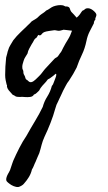

<svg xmlns="http://www.w3.org/2000/svg" viewBox="-40 -371 428 763"><path d="M264.6 -300.8Q271.5 -306.2 277.3 -314Q279.8 -317.9 282.2 -321.3Q284.7 -324.7 287.1 -328.1Q293.5 -330.6 296.4 -333.5Q300.3 -337.4 304.7 -337.9Q316.4 -339.8 328.1 -331.1Q339.8 -322.3 342.8 -314.5Q343.8 -308.1 340.8 -303.2Q337.9 -298.3 338.9 -293Q333 -287.1 333 -278.3Q324.2 -261.7 315.9 -245.1Q307.6 -228.5 303.7 -209Q297.4 -178.2 285.6 -153.8Q273.9 -129.9 264.6 -102.5Q258.3 -89.8 250.7 -76.9Q243.2 -64 234.4 -50.8Q230.5 -45.9 227.3 -41Q224.1 -36.1 221.7 -31.2L210.9 -10.7Q208.5 -5.4 206.1 -0.2Q203.6 4.9 201.2 10.3Q198.7 15.1 196.3 20.5Q193.8 25.9 191.4 31.2Q183.6 44.9 179.7 60.5Q171.9 88.9 160.6 117.7Q149.4 146.5 136.7 172.9Q129.4 189 125.5 204.1Q123.5 212.4 121.1 220.7Q118.7 229 116.2 237.3L108.9 253.9Q106.9 258.3 105.2 262.7Q103.5 267.1 101.6 271.5Q99.6 275.4 97.9 279.3Q96.2 283.2 94.7 287.1Q91.8 294.9 86.9 302.7Q83 319.3 74.2 333.5Q65.4 347.7 54.7 359.4Q51.8 363.3 44.9 367.2Q38.1 371.1 33.2 372.1Q24.4 373 14.2 368.7Q3.9 364.3 -2 359.4Q-8.8 354.5 -12.7 350.1Q-16.6 345.7 -14.6 335.9Q-12.7 328.1 -8.3 320.3Q-5.9 316.4 -3.9 312.5Q-2 308.6 0 304.7L5.9 287.1Q7.3 282.7 9 277.8Q10.7 272.9 12.7 267.6Q23.4 243.2 37.1 216.3Q50.8 189.5 64.5 169.9Q73.7 153.3 82.5 138.2Q91.3 123 99.6 109.4Q107.9 95.7 115.5 81.8Q123 67.9 129.9 53.7Q135.7 31.7 147.9 12.7Q160.2 -6.8 166 -29.3Q171.4 -35.2 173.3 -42.5Q175.3 -48.8 178.7 -56.6Q180.7 -61.5 182.1 -65.9Q183.6 -70.3 183.6 -74.2Q183.6 -80.1 179.2 -76.2Q177.2 -74.2 174.8 -72.3Q172.4 -70.3 169.9 -68.4Q166.5 -66.4 160.6 -61.5Q156.2 -58.1 150.4 -55.7Q147 -52.2 146 -50.3Q145 -48.3 143.6 -46.9Q140.1 -43 136.2 -38.8Q132.3 -34.7 128.4 -30.3Q120.1 -21 115.2 -10.7Q110.8 -7.3 106 -2Q102.1 2.4 94.7 4.9Q90.8 12.7 80.1 14.2Q69.3 15.6 58.6 14.6Q53.7 14.2 49.1 13.9Q44.4 13.7 39.6 14.2Q30.3 14.6 23.4 12.7Q14.6 6.8 13.2 6.8Q11.7 6.8 10.7 5.9Q0 -5.9 -4.9 -11.7Q-9.8 -17.6 -11.7 -24.4Q-12.7 -27.3 -12.2 -29.3Q-11.2 -32.2 -13.7 -35.2Q-15.6 -43 -17.6 -52.7Q-19.5 -62.5 -19.5 -73.2Q-19.5 -88.9 -18.6 -106.4Q-17.6 -124 -15.6 -142.6Q-12.7 -152.3 -11.2 -158.7Q-9.8 -166.5 -7.8 -170.9Q-4.9 -182.1 1 -191.4L12.7 -210.9Q26.4 -228.5 41 -242.2Q44.9 -246.1 48.8 -249.8Q52.7 -253.4 56.2 -256.8Q60.1 -260.3 63.7 -263.9Q67.4 -267.6 71.3 -271.5Q75.7 -274.9 79.1 -278.8Q81.1 -281.2 85.9 -286.1L94.7 -291.5Q96.7 -292.5 98.9 -293.9Q101.1 -295.4 103.5 -296.9Q108.4 -299.8 111.3 -303.2Q114.3 -306.6 119.1 -310.5Q122.6 -313 125.7 -315.4Q128.9 -317.9 132.3 -319.8Q138.2 -323.7 143.6 -329.1Q150.9 -332 158.2 -337.4Q165.5 -342.8 172.9 -345.7Q180.7 -348.6 190.9 -350.1Q201.2 -351.6 210.9 -349.6Q220.7 -344.2 223.6 -345.2Q225.6 -345.7 228.5 -344.7Q236.3 -342.8 237.8 -335.9Q239.3 -330.1 243.2 -324.2Q248 -319.3 253.9 -313Q259.8 -306.6 264.6 -300.8ZM212.9 -252.9Q211.4 -252.4 209.7 -252Q208 -251.5 206.1 -251L198.2 -249Q191.9 -248 186.5 -249.5Q180.7 -251 175.8 -251Q168 -250 155.3 -248Q142.6 -246.1 137.7 -244.1Q130.4 -241.7 125 -234.4Q119.6 -227.5 112.3 -232.4L108.9 -227.5Q106.9 -224.6 106.4 -222.7Q98.1 -217.3 94.7 -210.4Q91.8 -204.1 85.9 -195.3Q81.1 -186.5 76.2 -177.7Q71.3 -168.9 69.3 -158.2Q64.9 -150.4 60.5 -144Q56.2 -137.7 53.7 -128.9Q51.8 -123 49.8 -115.7Q47.9 -108.4 48.8 -100.6Q48.8 -97.7 50.3 -94.7Q52.2 -91.3 52.7 -87.9Q52.7 -80.1 54.2 -76.7Q55.7 -73.2 57.6 -70.3Q59.6 -66.9 60.5 -62.5Q61.5 -58.6 63.5 -55.7Q67.9 -53.7 73.2 -48.3Q78.6 -43 85.9 -44.9Q92.8 -46.9 101.6 -55.2Q110.4 -63.5 115.2 -68.4Q119.1 -72.3 122.3 -75.9Q125.5 -79.6 127.9 -83Q130.4 -86.4 133.1 -89.8Q135.7 -93.3 138.7 -96.7Q149.4 -107.4 158.2 -117.7Q167 -127.9 176.8 -137.7Q180.7 -141.1 185.1 -143.1Q189.5 -145.5 192.4 -150.4Q198.7 -160.6 199.7 -161.1Q201.7 -162.1 202.1 -164.1Q204.6 -167 207 -172.9Q209 -177.7 211.9 -182.6Q216.3 -190.9 220.9 -199Q225.6 -207 230.5 -214.8Q240.2 -230.5 246.1 -249Q242.2 -249.5 238 -250Q233.9 -250.5 229.5 -251Q225.1 -251.5 220.9 -252Q216.8 -252.4 212.9 -252.9Z"/></svg>

Font: Taprom
Style: Regular
Weight: 400
Designer: Danh Hong
Version: Version 8.002; ttfautohint (v1.8.3)